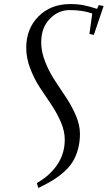

<svg xmlns="http://www.w3.org/2000/svg" viewBox="-20 -732 533 951"><path d="M109.9 -495.1Q109.9 -589.4 170.4 -650.6Q231 -711.9 328.1 -711.9Q365.7 -711.9 393.8 -706.3Q421.9 -700.7 460.9 -688L469.2 -707L493.2 -702.1L444.8 -559.1L422.9 -564L437 -665Q389.6 -682.1 325.2 -682.1Q268.6 -682.1 226.3 -638.4Q184.1 -594.7 184.1 -522Q184.1 -475.1 203.9 -425.5Q223.6 -376 252 -333Q280.3 -290 308.3 -247.8Q336.4 -205.6 356.2 -158.9Q376 -112.3 376 -69.8Q376 -27.8 366.2 7.3Q356.4 42.5 340.1 69.1Q323.7 95.7 296.6 119.6Q269.5 143.6 240 161.6Q210.4 179.7 169.9 199.2L162.1 174.8Q225.1 139.6 262.9 84.7Q300.8 29.8 300.8 -41Q300.8 -83 281 -128.4Q261.2 -173.8 233.2 -215.1Q205.1 -256.3 177.2 -298.8Q149.4 -341.3 129.6 -392.8Q109.9 -444.3 109.9 -495.1Z"/></svg>

Font: Dehuti
Style: Italic
Weight: 400
Version: Version 1.2